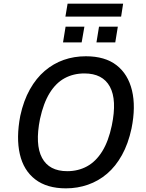

<svg xmlns="http://www.w3.org/2000/svg" viewBox="-20 -1022 797 1051"><path d="M341 9Q237 9 173 -40Q109 -89 88.5 -178.5Q68 -268 91 -388Q109 -471 143.5 -532.5Q178 -594 225 -634Q272 -674 328.5 -694Q385 -714 450 -714Q555 -714 618 -665Q681 -616 702.5 -527Q724 -438 700 -319Q682 -235 647.5 -173Q613 -111 566 -71Q519 -31 461.5 -11Q404 9 341 9ZM348 -85Q408 -85 456.5 -111.5Q505 -138 539.5 -193.5Q574 -249 592 -335Q621 -475 581.5 -547.5Q542 -620 442 -620Q382 -620 334 -594Q286 -568 252 -513Q218 -458 199 -371Q171 -231 210 -158Q249 -85 348 -85ZM338 -931 350 -1002H654L643 -931ZM325 -790 339 -876H442L427 -790ZM508 -790 522 -876H625L611 -790Z"/></svg>

Font: Nunito Sans 7pt SemiCondensed SemiBold
Style: Italic
Weight: 600
Width: 4
Italic angle: -9°
Designer: Vernon Adams
Foundry: Vernon Adams
Version: Version 3.101;gftools[0.9.27]